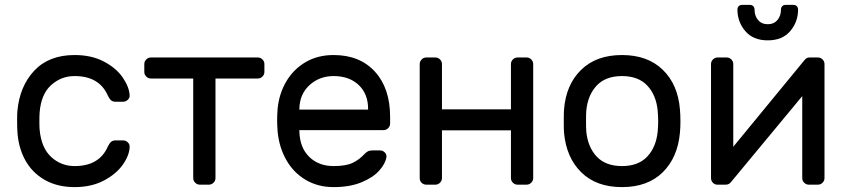

<svg xmlns="http://www.w3.org/2000/svg" viewBox="-20 -755 3466 785"><path d="M50 0ZM420 -154Q427 -169 434 -175Q441 -181 453 -181H483Q494 -181 502 -173.5Q510 -166 510 -156Q510 -122 483 -83Q456 -44 405 -17Q354 10 285 10Q214 10 162 -20Q110 -50 82 -102.5Q54 -155 51 -220Q50 -232 50 -266Q50 -290 51 -300Q60 -402 120 -466Q180 -530 285 -530Q354 -530 404.5 -503.5Q455 -477 481.5 -438.5Q508 -400 510 -366Q511 -355 502.5 -347Q494 -339 483 -339H453Q441 -339 434 -345Q427 -351 420 -366Q385 -444 285 -444Q230 -444 189 -407Q148 -370 142 -295Q141 -284 141 -259Q141 -236 142 -225Q149 -150 189.5 -113Q230 -76 285 -76Q385 -76 420 -154Z M1061 -493V-461Q1061 -450 1053 -442Q1045 -434 1034 -434H861V-27Q861 -16 853 -8Q845 0 834 0H797Q786 0 778 -8Q770 -16 770 -27V-434H597Q586 -434 578 -442Q570 -450 570 -461V-493Q570 -504 578 -512Q586 -520 597 -520H1034Q1045 -520 1053 -512Q1061 -504 1061 -493Z M1113 0ZM1575 -277V-250Q1575 -239 1567 -231Q1559 -223 1548 -223H1204V-217Q1206 -151 1244.5 -113.5Q1283 -76 1344 -76Q1394 -76 1421.5 -89Q1449 -102 1471 -126Q1479 -134 1485.5 -137Q1492 -140 1503 -140H1533Q1545 -140 1553 -132Q1561 -124 1560 -113Q1556 -86 1530.5 -57.5Q1505 -29 1457.5 -9.5Q1410 10 1344 10Q1280 10 1230 -19.5Q1180 -49 1150.5 -101Q1121 -153 1115 -218Q1113 -248 1113 -264Q1113 -280 1115 -310Q1121 -372 1150.5 -422Q1180 -472 1229.5 -501Q1279 -530 1344 -530Q1451 -530 1513 -462Q1575 -394 1575 -277ZM1485 -307V-310Q1485 -371 1446.5 -407.5Q1408 -444 1344 -444Q1286 -444 1245.5 -407Q1205 -370 1204 -310V-307Z M2160 -493V-27Q2160 -16 2152 -8Q2144 0 2133 0H2096Q2085 0 2077 -8Q2069 -16 2069 -27V-222H1787V-27Q1787 -16 1779 -8Q1771 0 1760 0H1723Q1712 0 1704 -7.5Q1696 -15 1696 -27V-493Q1696 -504 1704 -512Q1712 -520 1723 -520H1760Q1771 -520 1779 -512Q1787 -504 1787 -493V-308H2069V-493Q2069 -504 2077 -512Q2085 -520 2096 -520H2133Q2144 -520 2152 -512Q2160 -504 2160 -493Z M2285 0ZM2762 -259Q2762 -235 2760 -213Q2751 -111 2689.5 -50.5Q2628 10 2523 10Q2418 10 2356.5 -50.5Q2295 -111 2286 -213Q2285 -224 2285 -259Q2285 -296 2286 -307Q2294 -409 2356 -469.5Q2418 -530 2523 -530Q2628 -530 2690 -469.5Q2752 -409 2760 -307Q2762 -285 2762 -259ZM2523 -444Q2456 -444 2419.5 -405Q2383 -366 2377 -302Q2376 -290 2376 -259Q2376 -229 2377 -218Q2383 -154 2419.5 -115Q2456 -76 2523 -76Q2590 -76 2626.5 -115Q2663 -154 2669 -218Q2671 -240 2671 -259Q2671 -278 2669 -302Q2663 -366 2626.5 -405Q2590 -444 2523 -444Z M2887 0ZM3260 -27V-362L2969 -11Q2961 0 2947 0H2913Q2902 0 2894.5 -8Q2887 -16 2887 -27V-493Q2887 -504 2895 -512Q2903 -520 2914 -520H2951Q2962 -520 2970 -512Q2978 -504 2978 -493V-155L3269 -509Q3274 -515 3278.5 -517.5Q3283 -520 3291 -520H3324Q3335 -520 3343 -512Q3351 -504 3351 -493V-27Q3351 -16 3343 -8Q3335 0 3324 0H3287Q3276 0 3268 -8Q3260 -16 3260 -27ZM3014 -735H3046Q3055 -735 3060 -729.5Q3065 -724 3065 -716Q3065 -690 3079.5 -673Q3094 -656 3119 -656Q3144 -656 3158.5 -673Q3173 -690 3173 -716Q3173 -724 3178 -729.5Q3183 -735 3192 -735H3224Q3233 -735 3238 -729.5Q3243 -724 3243 -716Q3243 -666 3211 -628Q3179 -590 3119 -590Q3059 -590 3027 -628Q2995 -666 2995 -716Q2995 -724 3000 -729.5Q3005 -735 3014 -735Z"/></svg>

Font: Hezaedrus
Style: Regular
Weight: 400
Designer: Hubert & Fischer
Foundry: Hubert & Fischer
Version: Version 1.10;September 3, 2019;FontCreator 11.5.0.2425 64-bi